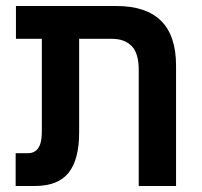

<svg xmlns="http://www.w3.org/2000/svg" viewBox="-20 -618 670 638"><path d="M32 0V-109H73Q119 -109 119 -179V-489H33V-598H367Q565 -598 565 -400V0H441V-386Q441 -441 417.5 -465Q394 -489 352 -489H243V-178Q243 -88 208 -44Q173 0 96 0Z"/></svg>

Font: Noto Sans Hebrew SemiCondensed SemiBold
Style: Regular
Weight: 600
Width: 4
Designer: Monotype Design Team
Foundry: Monotype Imaging Inc.
Version: Version 2.004; ttfautohint (v1.8.4.7-5d5b)